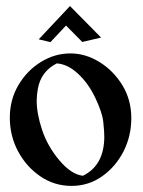

<svg xmlns="http://www.w3.org/2000/svg" viewBox="-20 -606 477 639"><path d="M253.9 -466.3 199.7 -521 147.9 -465.8 108.9 -475.1 212.9 -585.9 316.4 -481ZM217.8 12.7Q160.6 12.7 114 -19.3Q67.4 -51.3 40 -102.5Q12.7 -153.8 12.7 -214.4Q12.7 -274.4 41.3 -322.8Q69.8 -371.1 116 -399.7Q162.1 -428.2 214.4 -428.2Q264.6 -428.2 311.3 -399.4Q357.9 -370.6 387.5 -322Q417 -273.4 417 -212.9Q417 -152.8 390.9 -101.8Q364.7 -50.8 319.6 -19Q274.4 12.7 217.8 12.7ZM255.9 -21Q327.1 -55.7 327.1 -151.4Q327.1 -168.9 323.7 -200.4Q320.3 -231.9 297.1 -280.5Q273.9 -329.1 239.5 -360.8Q205.1 -392.6 168.9 -395Q116.2 -368.2 106 -310.5Q102.1 -289.1 102.1 -270.5Q102.1 -228 120.1 -173.6Q138.2 -119.1 177.7 -72.3Q217.3 -25.4 255.9 -21Z"/></svg>

Font: Quaaykop
Style: Medium
Weight: 500
Designer: Tup Wanders
Foundry: Free font, DO NOT SELL
Version: Version 1.00;July 31, 2023;FontCreator 11.5.0.2430 64-bit